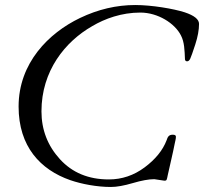

<svg xmlns="http://www.w3.org/2000/svg" viewBox="-20 -729 812 764"><path d="M634 -10C644.3 -10 643.6 -13.6 647.5 -32C655.4 -68.8 668.2 -120.6 675 -156.5C677.1 -167.6 680 -175.8 680 -185C680 -190.3 675.8 -193 667.5 -193C650.8 -193 647.1 -183.2 643 -171C627.7 -131 598.5 -95 555.5 -63C512.5 -31 465 -15 413 -15C332.3 -15 267.5 -41.8 218.5 -95.5C169.5 -149.2 145 -212.7 145 -286C145 -447 239 -563.3 347 -625C397.7 -655 464 -679 538.5 -679C608.1 -679 675.9 -636.2 700 -588C713.7 -561.9 714.5 -529.8 716 -493C716.7 -487.7 719.5 -485 724.5 -485C729.5 -485 733.7 -488.5 737 -495.5C740.3 -502.5 747 -521.3 757 -552C767 -582.7 772 -610 772 -634C772 -652 753 -667.3 715 -680C670.4 -694.3 584.1 -709 518 -709C443.3 -709 370.2 -691.8 298.5 -657.5C173.9 -597.8 54 -478.4 54 -305C54 -145.8 140.8 -53.5 260 -12C305.6 3.6 365.7 15 421.5 15C444.5 15 473.5 9.8 508.5 -0.5C543.5 -10.8 572 -16 594 -16Z"/></svg>

Font: fbb
Style: Italic
Weight: 400
Italic angle: -12°
Designer: David J. Perry, Michael Sharpe
Version: Version 0.991